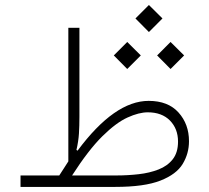

<svg xmlns="http://www.w3.org/2000/svg" viewBox="-20 -733 821 753"><path d="M511.2 -660.6 564 -713.4 617.2 -660.6 564 -607.4ZM596.2 -515.6 648.9 -568.4 702.1 -515.6 648.9 -462.4ZM426.3 -515.6 479 -568.4 532.2 -515.6 479 -462.4ZM212.4 -44.9Q221.7 -59.1 230.5 -72.8Q239.3 -86.4 248 -100.1V-624H291.5V-275.4Q291.5 -239.7 289.6 -209Q287.6 -178.2 279.8 -145L284.2 -142.1Q429.2 -337.4 563 -337.4Q639.2 -337.4 680.2 -291.7Q721.2 -246.1 721.2 -179.2Q721.2 -130.9 696.5 -90.1Q671.9 -49.3 609.1 -24.7Q546.4 0 432.1 0H60.5V-44.9ZM262.7 -44.9H437Q481 -44.9 523.9 -49.8Q566.9 -54.7 601.8 -68.4Q636.7 -82 657.5 -108.4Q678.2 -134.8 678.2 -177.7Q678.2 -228 646.5 -260.3Q614.7 -292.5 559.6 -292.5Q524.9 -292.5 480.2 -272.2Q435.5 -252 381.3 -198.5Q327.1 -145 262.7 -44.9Z"/></svg>

Font: Estedad-FD ExtraLight
Style: Regular
Weight: 200
Designer: Amin Abedi
Version: Version 7.3